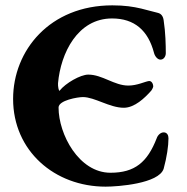

<svg xmlns="http://www.w3.org/2000/svg" viewBox="-20 -684 701 718"><path d="M375 14C420 14 574 3 592 -53C604 -97 610 -138 610 -167C610 -178 605 -189 592 -189C581 -189 570 -179 566 -167C531 -77 484 -38 393 -38C275 -38 199 -182 199 -282C199 -309 271 -321 290 -321C334 -321 390 -281 443 -281C484 -281 522 -319 542 -341C549 -347 553 -359 553 -360C553 -372 546 -382 537 -381C522 -379 493 -364 460 -364C407 -364 363 -405 310 -405C281 -405 225 -373 203 -345C200 -341 196 -362 197 -373C207 -485 270 -615 399 -615C483 -615 534 -570 556 -486C559 -474 569 -461 580 -461C593 -461 600 -474 600 -485C600 -515 599 -563 592 -608C590 -623 583 -633 570 -636C549 -641 529 -647 508 -652C478 -659 446 -664 400 -664C166 -664 29 -495 29 -314C29 -120 184 14 375 14Z"/></svg>

Font: EB Garamond
Style: Bold
Weight: 700
Designer: Georg Duffner and Octavio Pardo
Foundry: Georg Duffner
Version: Version 1.000;PS 001.000;hotconv 1.0.88;makeotf.lib2.5.64775